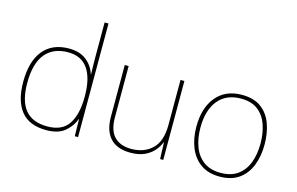

<svg xmlns="http://www.w3.org/2000/svg" viewBox="-95 -995 1920 1241"><g transform="rotate(15 865.5 -375.0)"><path d="M283 10Q169 10 114 -58Q59 -126 59 -254Q59 -391 119 -464.5Q179 -538 291 -538Q363 -538 407.5 -502.5Q452 -467 468 -414H470Q469 -448 468.5 -480Q468 -512 468 -543V-760H494V0H472L470 -113H468Q450 -63 406 -26.5Q362 10 283 10ZM283 -15Q383 -15 425.5 -80.5Q468 -146 468 -263V-266Q468 -386 424 -449.5Q380 -513 291 -513Q192 -513 139 -448.5Q86 -384 86 -254Q86 -134 134.5 -74.5Q183 -15 283 -15Z M1064 -528V0H1043L1039 -111H1037Q1026 -81 1002 -53Q978 -25 939.5 -7.5Q901 10 845 10Q757 10 711 -39Q665 -88 665 -182V-528H691V-186Q691 -98 731 -56.5Q771 -15 845 -15Q931 -15 984.5 -66.5Q1038 -118 1038 -226V-528Z M1671 -264Q1671 -187 1646.5 -124.5Q1622 -62 1571.5 -26Q1521 10 1442 10Q1366 10 1315.5 -26Q1265 -62 1240 -124Q1215 -186 1215 -264Q1215 -390 1276.5 -464Q1338 -538 1448 -538Q1528 -538 1577 -501.5Q1626 -465 1648.5 -403Q1671 -341 1671 -264ZM1242 -264Q1242 -191 1264 -134.5Q1286 -78 1330.5 -46.5Q1375 -15 1442 -15Q1512 -15 1556.5 -47Q1601 -79 1622.5 -135.5Q1644 -192 1644 -264Q1644 -333 1624.5 -389.5Q1605 -446 1562 -479.5Q1519 -513 1448 -513Q1349 -513 1295.5 -447Q1242 -381 1242 -264Z"/></g></svg>

Font: Noto Sans Khmer UI Thin
Style: Regular
Weight: 100
Designer: Danh Hong and the Monotype Design Team
Foundry: Monotype Imaging Inc.
Version: Version 2.002; ttfautohint (v1.8.4.7-5d5b)